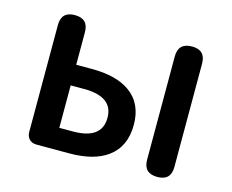

<svg xmlns="http://www.w3.org/2000/svg" viewBox="-82 -666 946 782"><g transform="rotate(15 390.5 -275.0)"><path d="M129 0Q110 0 98.5 -11.5Q87 -23 87 -42V-493Q87 -550 144 -550Q201 -550 201 -493V-356H267Q371 -356 428 -315Q491 -270 491 -180Q491 -88 428 -42Q371 0 267 0H177ZM638 0Q580 0 580 -57V-493Q580 -550 638 -550Q695 -550 695 -493V-275V-57Q695 0 638 0ZM201 -90H258Q380 -90 380 -180Q380 -269 258 -269H201V-179Z"/></g></svg>

Font: GenSenRounded JP M
Style: Regular
Weight: 500
Version: Version 1.501;PS 1;hotconv 16.6.51;makeotf.lib2.5.65220